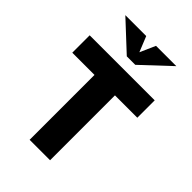

<svg xmlns="http://www.w3.org/2000/svg" viewBox="-225 -842 929 929"><g transform="rotate(45 240.0 -377.0)"><path d="M162 -444V0H302V-444H455V-563H10V-444ZM63 -754 209 -618H267L412 -754H273L238 -675L206 -754Z"/></g></svg>

Font: OSH Darker Grotesque Black
Style: Regular
Weight: 900
Designer: Gabriel Lam
Foundry: TypeRant
Version: Version 1.000;Glyphs 3.1.1 (3148)